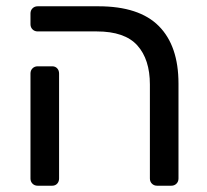

<svg xmlns="http://www.w3.org/2000/svg" viewBox="-20 -591 659 611"><path d="M480 0Q470 0 463.5 -6.5Q457 -13 457 -23V-322Q457 -402 417 -446.5Q377 -491 288 -491H100Q90 -491 83.5 -497.5Q77 -504 77 -514V-548Q77 -558 83.5 -564.5Q90 -571 100 -571H293Q423 -571 485.5 -508Q548 -445 548 -325V-23Q548 -13 541.5 -6.5Q535 0 525 0ZM100 0Q90 0 83.5 -6.5Q77 -13 77 -23V-357Q77 -367 83.5 -373.5Q90 -380 100 -380H146Q156 -380 162 -373.5Q168 -367 168 -357V-23Q168 -13 162 -6.5Q156 0 146 0Z"/></svg>

Font: DVN-Rubik
Style: Regular
Weight: 400
Designer: Hubert and Fischer
Foundry: Hubert & Fischer
Version: Version 2.102